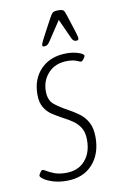

<svg xmlns="http://www.w3.org/2000/svg" viewBox="-84 -766 520 824"><g transform="rotate(-10 176.5 -354.5)"><path d="M139 9Q106 9 80.5 1Q55 -7 41 -17Q27 -27 27 -33Q28 -38 34 -46.5Q40 -55 44 -55Q49 -55 61 -47.5Q73 -40 93 -32.5Q113 -25 142 -25Q195 -25 225 -59Q255 -93 255 -148Q255 -182 242.5 -202Q230 -222 210.5 -235.5Q191 -249 169 -260Q147 -272 126 -285.5Q105 -299 92 -321Q79 -343 79 -377Q79 -446 121 -488Q163 -530 233 -530Q261 -530 284.5 -522Q308 -514 307 -506Q306 -501 299.5 -492.5Q293 -484 289 -484Q285 -484 270.5 -490.5Q256 -497 230 -497Q178 -497 147.5 -464.5Q117 -432 117 -385Q117 -345 141 -326Q165 -307 195 -291Q219 -278 241.5 -262Q264 -246 278.5 -220.5Q293 -195 293 -154Q293 -81 252 -36Q211 9 139 9ZM144 -576Q136 -576 136 -582Q136 -587 142.5 -600.5Q149 -614 153 -621L191 -692Q200 -709 206.5 -713.5Q213 -718 229 -718Q246 -718 251.5 -713.5Q257 -709 262 -692L285 -621Q287 -614 290.5 -602.5Q294 -591 294 -585Q294 -576 284 -576Q278 -576 273.5 -578.5Q269 -581 264 -591L225 -677L168 -591Q162 -582 156.5 -579Q151 -576 144 -576Z"/></g></svg>

Font: Asap Condensed Condensed Thin
Style: Italic
Weight: 100
Width: 3
Italic angle: -6°
Designer: Pablo Cosgaya
Foundry: Omnibus-Type
Version: Version 3.001; ttfautohint (v1.8.4.7-5d5b)